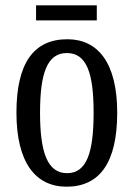

<svg xmlns="http://www.w3.org/2000/svg" viewBox="-20 -694 504 724"><path d="M116 -617H345V-674H116ZM231 10C356 10 422 -81 422 -269C422 -456 350 -546 234 -546C107 -546 42 -456 42 -269C42 -81 114 10 231 10ZM233 -41C159 -41 131 -119 131 -269C131 -418 158 -494 232 -494C307 -494 333 -418 333 -269C333 -119 307 -41 233 -41Z"/></svg>

Font: Noto Serif Armenian ExtraCondensed
Style: Regular
Weight: 400
Width: 2
Designer: Monotype Design Team
Foundry: Monotype Imaging Inc.
Version: Version 2.008